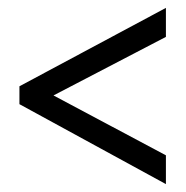

<svg xmlns="http://www.w3.org/2000/svg" viewBox="-20 -596 467 482"><path d="M396.5 -133.8 28.8 -334.5V-379.4L396.5 -576.2V-503.4L114.3 -356.4L396.5 -206.1Z"/></svg>

Font: Open Sans Condensed
Style: Regular
Weight: 400
Width: 3
Designer: Monotype Design Team
Foundry: Monotype Imaging Inc.
Version: Version 3.000